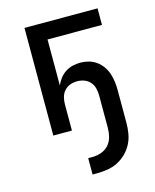

<svg xmlns="http://www.w3.org/2000/svg" viewBox="-112 -597 724 896"><g transform="rotate(-15 250.0 -148.5)"><path d="M223 223V144H243Q265 144 286.5 136.5Q308 129 322.5 112.5Q337 96 342.5 74.5Q348 53 348 31V-127Q348 -144 343.5 -161Q339 -178 327.5 -191Q316 -204 299.5 -210Q283 -216 266 -216Q248 -216 231.5 -210Q215 -204 203.5 -191Q192 -178 187.5 -161Q183 -144 183 -127V0H93V-520H446V-440H183V-218Q190 -235 202 -250.5Q214 -266 230 -276.5Q246 -287 265 -291.5Q284 -296 303 -296Q323 -296 343 -290.5Q363 -285 379.5 -273Q396 -261 408 -244Q420 -227 426.5 -207.5Q433 -188 435.5 -167.5Q438 -147 438 -127V31Q438 57 433.5 83Q429 109 417 132Q405 155 386 173.5Q367 192 344 203.5Q321 215 295 219Q269 223 243 223Z"/></g></svg>

Font: Iosevka Medium
Style: Regular
Weight: 500
Monospace: yes
Designer: Belleve Invis
Foundry: Belleve Invis
Version: Version 32.5.0; ttfautohint (v1.8.4)